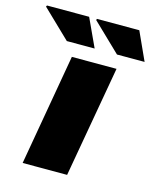

<svg xmlns="http://www.w3.org/2000/svg" viewBox="-177 -803 722 880"><g transform="rotate(15 184.0 -363.0)"><path d="M15 0 107 -528H319L226 0ZM304 -592 171 -720 173 -726H374L435 -592ZM66 -592 -67 -720 -64 -726H136L198 -592Z"/></g></svg>

Font: Archivo SemiExpanded Black
Style: Italic
Weight: 900
Width: 6
Italic angle: -10°
Designer: Hector Gatti
Foundry: Omnibus-Type
Version: Version 2.001